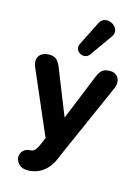

<svg xmlns="http://www.w3.org/2000/svg" viewBox="-140 -855 813 1116"><g transform="rotate(15 266.5 -297.0)"><path d="M68 125C72 158 95 184 139 184C214 184 269 138 297 64L302 51L504 -406C526 -455 503 -498 455 -498C417 -498 398 -485 381 -443L269 -168L160 -441C143 -485 124 -498 90 -498C28 -498 7 -455 28 -406L193 -24L173 22L169 30C156 60 140 67 129 67C90 67 67 94 68 125ZM318 -561 413 -695C456 -754 349 -816 316 -748L244 -604C220 -556 289 -520 318 -561Z"/></g></svg>

Font: SN Pro
Style: Bold
Weight: 700
Designer: Tobias Whetton
Foundry: Supernotes
Version: Version 1.003;Glyphs 3.3 (3324)